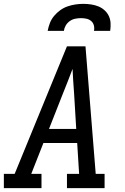

<svg xmlns="http://www.w3.org/2000/svg" viewBox="-30 -975 650 995"><path d="M-10 0V-74H46L317 -735H413L466 -74H512V0H317V-74H380L370 -234H195L132 -74H185V0ZM224 -307H365L354 -490Q351 -522 349.5 -554Q348 -586 346 -618Q334 -586 321.5 -554Q309 -522 296 -490ZM217 -815Q221 -836 228.5 -855.5Q236 -875 250 -892Q264 -909 282 -922Q300 -935 320.5 -942Q341 -949 361.5 -952Q382 -955 402 -955Q422 -955 442 -952Q462 -949 479.5 -942Q497 -935 511.5 -922Q526 -909 534 -892Q542 -875 543 -855Q544 -835 541 -815H457Q460 -829 456.5 -843Q453 -857 442.5 -866Q432 -875 418 -878Q404 -881 390 -881Q375 -881 360 -878Q345 -875 332 -866Q319 -857 311 -843.5Q303 -830 301 -815Z"/></svg>

Font: Iosevka Etoile Oblique
Style: Regular
Weight: 400
Italic angle: -9°
Designer: Belleve Invis
Foundry: Belleve Invis
Version: Version 15.5.2; ttfautohint (v1.8.4)